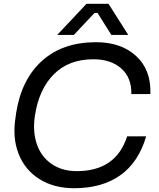

<svg xmlns="http://www.w3.org/2000/svg" viewBox="-20 -972 835 1010"><path d="M368.2 -788.1H280.8L435.1 -952.1H550.8L654.8 -788.1H565.9L493.2 -903.8H477.1ZM370.1 18.1Q263.7 18.1 187.3 -30Q110.8 -78.1 77.6 -163.3Q44.4 -248.5 62 -356L64.9 -377.9Q92.8 -554.7 201.4 -652.3Q310.1 -750 484.9 -750Q618.2 -750 697 -676.5Q775.9 -603 771 -477.1H670.9Q672.9 -563 618.2 -611.6Q563.5 -660.2 471.2 -660.2Q342.3 -660.2 263.9 -582Q185.5 -503.9 164.1 -366.2Q150.9 -282.7 173.1 -215.8Q195.3 -148.9 250.2 -110.4Q305.2 -71.8 383.8 -71.8Q590.3 -71.8 648.9 -254.9H749Q709 -118.2 612.8 -50Q516.6 18.1 370.1 18.1Z"/></svg>

Font: Sora Italic
Style: Regular
Weight: 400
Designer: Jonathan Barnbrook, Julián Moncada
Foundry: Barnbrook Fonts
Version: Version 2.000